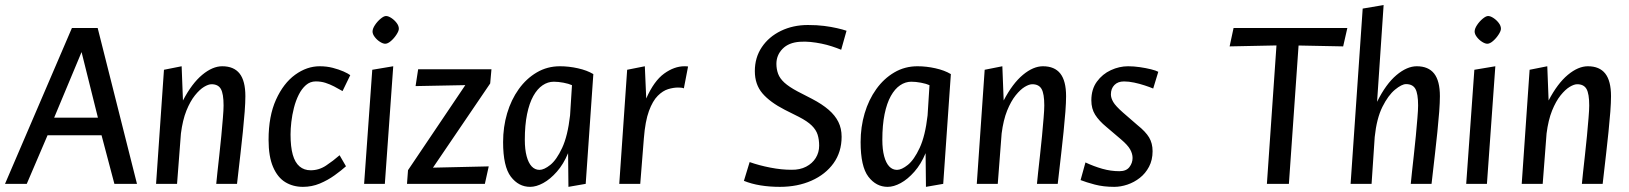

<svg xmlns="http://www.w3.org/2000/svg" viewBox="-35 -722 6399 754"><path d="M-15.3 0 247.4 -612H348.6L502.9 0H414.2L363.8 -190.7H151.7L70.1 0ZM177.7 -260H349.5L285.3 -517.5Z M577.9 0 608.9 -448 678.3 -461.8 683.5 -327.4Q718.5 -394.4 759.1 -428.1Q799.7 -461.8 837.7 -461.8Q883.4 -461.8 906 -433.1Q928.6 -404.3 928.6 -344.2Q928.6 -320.2 925.9 -283.4Q923.1 -246.7 918.7 -204.1Q914.3 -161.5 909.6 -120.5Q904.8 -79.5 901.2 -47.2Q897.6 -15 895.8 0H814.2Q815.4 -14 818.7 -44.4Q821.9 -74.7 826.2 -112.3Q830.5 -149.9 834.1 -188.2Q837.7 -226.6 840.3 -258.5Q843 -290.5 843 -307.7Q843 -353.7 832.4 -372.5Q821.8 -391.2 795.7 -391.2Q783.5 -391.2 766.3 -380.9Q749.2 -370.6 730.6 -347.6Q712.1 -324.6 697.1 -287.6Q682.2 -250.5 675.5 -197.7L660.3 0Z M1154.7 11.8Q1115.9 11.8 1085.6 -6.5Q1055.2 -24.9 1037.5 -66Q1019.7 -107 1019.7 -172.9Q1019.7 -266.2 1048.9 -330.6Q1078.1 -395.1 1124.1 -428.5Q1170.1 -461.8 1220.3 -461.8Q1247.9 -461.8 1271.8 -455.6Q1295.7 -449.4 1314.1 -441.3Q1332.4 -433.1 1340.5 -426.8L1310.2 -364.3Q1293.1 -374.3 1276.9 -382.6Q1260.6 -391 1243.1 -396.7Q1225.6 -402.3 1205 -402.3Q1183.1 -402.3 1166.4 -387.8Q1149.8 -373.3 1138.1 -349.9Q1126.4 -326.5 1119.3 -298.5Q1112.2 -270.5 1109.1 -243.2Q1106 -215.9 1106 -194Q1106 -145.7 1114.7 -114.6Q1123.5 -83.5 1141.4 -68.4Q1159.3 -53.3 1185.2 -53.3Q1217.7 -53.3 1245.6 -71.9Q1273.5 -90.4 1298.6 -112.4L1323.7 -69Q1305.5 -52.6 1279 -33.6Q1252.5 -14.5 1221.1 -1.3Q1189.7 11.8 1154.7 11.8Z M1394.9 0 1426.9 -448 1509.3 -461.8 1476.3 0ZM1477.7 -550.2Q1469.3 -550.2 1457.4 -557.6Q1445.5 -565.1 1436.8 -576.5Q1428 -588 1428 -598.1Q1428 -609.4 1437.6 -623.8Q1447.2 -638.2 1459.8 -648.6Q1472.5 -659.1 1480.9 -659.1Q1490 -659.1 1501.9 -651.3Q1513.8 -643.5 1522.5 -632.1Q1531.3 -620.8 1531.3 -609Q1531.3 -600.4 1521.9 -586Q1512.6 -571.6 1500.2 -560.9Q1487.8 -550.2 1477.7 -550.2Z M1563.3 0 1567.3 -53.7 1792.3 -387.7 1597 -383.9 1607.1 -450H1895L1890 -394.3L1665.3 -63.6L1884.3 -68.6L1869.1 0Z M2046.9 11.8Q2001.7 11.8 1971.2 -28.1Q1940.7 -68 1940.7 -164Q1940.7 -223.4 1956.5 -276.9Q1972.4 -330.4 2002.1 -371.9Q2031.8 -413.4 2073 -437.6Q2114.1 -461.8 2164 -461.8Q2198.9 -461.8 2234.7 -453.8Q2270.5 -445.8 2295.1 -431L2265.1 0L2197.3 11.8L2195.9 -120.5Q2178.1 -77.5 2151.9 -47.8Q2125.7 -18 2098.2 -3.1Q2070.7 11.8 2046.9 11.8ZM2083.7 -54.9Q2101.6 -54.9 2126.2 -74.5Q2150.7 -94.2 2172.6 -141.2Q2194.5 -188.2 2203.7 -268.8L2211.2 -387.5Q2198.8 -393.2 2178 -397.2Q2157.3 -401.1 2139.7 -401.1Q2116.5 -401.1 2095.8 -387.1Q2075.1 -373.1 2059.4 -345Q2043.7 -316.9 2034.8 -273.7Q2026 -230.5 2026 -173Q2026 -135.3 2033.1 -108.7Q2040.2 -82.1 2053 -68.5Q2065.9 -54.9 2083.7 -54.9Z M2396.9 0 2427.9 -448 2497.3 -461.8 2502.8 -335.2Q2533.2 -404.1 2573.1 -433Q2613 -461.8 2652.8 -461.8Q2659.5 -461.8 2662.7 -461.5Q2665.9 -461.1 2667.1 -460.8L2650.6 -375.1Q2645.8 -377.2 2639.2 -377.7Q2632.6 -378.2 2627.3 -378.2Q2609.7 -378.2 2588.9 -372Q2568.1 -365.7 2548.2 -345.9Q2528.3 -326.2 2513.5 -286.2Q2498.8 -246.2 2493.5 -178.7L2479.3 0Z M3027.7 11.8Q2987.4 11.8 2951.6 6Q2915.9 0.2 2886.4 -11.8L2908.9 -85.5Q2945.4 -72.5 2990.1 -63.8Q3034.9 -55 3074 -55.3Q3106.2 -54.8 3130.6 -67.4Q3155 -80 3168.5 -101.7Q3181.9 -123.5 3181.9 -149.8Q3181.9 -173.9 3175.9 -193.1Q3169.9 -212.2 3152.7 -229.1Q3135.5 -246 3102 -263.2L3046.8 -290.9Q2988.9 -320.6 2959.1 -355.4Q2929.3 -390.3 2929.3 -442.7Q2929.3 -496.1 2956.8 -536.9Q2984.2 -577.7 3031.8 -600.8Q3079.4 -623.8 3137.7 -623.8Q3173.4 -623.8 3201.7 -620.2Q3230 -616.5 3252.1 -611.4Q3274.2 -606.4 3289.4 -601.2L3268.4 -526.6Q3251.3 -533.6 3231.6 -540Q3212 -546.4 3190.9 -550.7Q3169.9 -555 3148.3 -557.2Q3126.8 -559.4 3105.8 -557.9Q3062.1 -554.9 3038 -530.1Q3014 -505.4 3014 -471.3Q3014 -450.6 3020.7 -432.2Q3027.5 -413.8 3045.6 -397.3Q3063.8 -380.8 3096.8 -363.2L3154 -333.7Q3193.3 -313.2 3219 -291Q3244.7 -268.8 3257.4 -243.1Q3270.1 -217.5 3270.1 -185Q3270.1 -125.3 3238.5 -81.1Q3206.8 -37 3151.9 -12.6Q3097 11.8 3027.7 11.8Z M3450.9 11.8Q3405.7 11.8 3375.2 -28.1Q3344.7 -68 3344.7 -164Q3344.7 -223.4 3360.5 -276.9Q3376.4 -330.4 3406.1 -371.9Q3435.8 -413.4 3477 -437.6Q3518.1 -461.8 3568 -461.8Q3602.9 -461.8 3638.7 -453.8Q3674.5 -445.8 3699.1 -431L3669.1 0L3601.3 11.8L3599.9 -120.5Q3582.1 -77.5 3555.9 -47.8Q3529.7 -18 3502.2 -3.1Q3474.7 11.8 3450.9 11.8ZM3487.7 -54.9Q3505.6 -54.9 3530.2 -74.5Q3554.7 -94.2 3576.6 -141.2Q3598.5 -188.2 3607.7 -268.8L3615.2 -387.5Q3602.8 -393.2 3582 -397.2Q3561.3 -401.1 3543.7 -401.1Q3520.5 -401.1 3499.8 -387.1Q3479.1 -373.1 3463.4 -345Q3447.7 -316.9 3438.8 -273.7Q3430 -230.5 3430 -173Q3430 -135.3 3437.1 -108.7Q3444.2 -82.1 3457 -68.5Q3469.9 -54.9 3487.7 -54.9Z M3800.9 0 3831.9 -448 3901.3 -461.8 3906.5 -327.4Q3941.5 -394.4 3982.1 -428.1Q4022.7 -461.8 4060.7 -461.8Q4106.4 -461.8 4129 -433.1Q4151.6 -404.3 4151.6 -344.2Q4151.6 -320.2 4148.9 -283.4Q4146.1 -246.7 4141.7 -204.1Q4137.3 -161.5 4132.6 -120.5Q4127.8 -79.5 4124.2 -47.2Q4120.6 -15 4118.8 0H4037.2Q4038.4 -14 4041.7 -44.4Q4044.9 -74.7 4049.2 -112.3Q4053.5 -149.9 4057.1 -188.2Q4060.7 -226.6 4063.3 -258.5Q4066 -290.5 4066 -307.7Q4066 -353.7 4055.4 -372.5Q4044.8 -391.2 4018.7 -391.2Q4006.5 -391.2 3989.3 -380.9Q3972.2 -370.6 3953.6 -347.6Q3935.1 -324.6 3920.1 -287.6Q3905.2 -250.5 3898.5 -197.7L3883.3 0Z M4340.8 11.8Q4298.3 11.8 4264.3 2.8Q4230.3 -6.2 4208.5 -14.8L4227.7 -84.1Q4260.4 -68.7 4293.8 -59.2Q4327.2 -49.7 4361 -49.7Q4388 -49.7 4400.3 -65.9Q4412.7 -82.1 4412.7 -101.7Q4412.7 -118.1 4403.3 -135.1Q4393.9 -152.1 4367.3 -174.7L4310.3 -223.2Q4280.7 -247.6 4265.7 -271.5Q4250.8 -295.3 4250.8 -327.8Q4250.8 -371.7 4272.6 -401.4Q4294.3 -431.2 4327.5 -446.5Q4360.6 -461.8 4395.3 -461.8Q4417.4 -461.8 4441.4 -458.3Q4465.3 -454.8 4485.1 -449.9Q4504.9 -445 4513.7 -440L4493.7 -374.3Q4480.1 -380.1 4460.1 -386.6Q4440.1 -393.2 4418.9 -397.7Q4397.6 -402.2 4379.1 -402.2Q4354.9 -402.2 4341.3 -388.1Q4327.6 -374.1 4327.6 -351.3Q4327.6 -337.4 4336.7 -321.6Q4345.8 -305.8 4374.7 -280.3L4432 -230.6Q4464.1 -205 4477.7 -182.1Q4491.3 -159.1 4491.3 -128.3Q4491.3 -93.6 4477.3 -67.2Q4463.4 -40.8 4441.2 -23.5Q4419.1 -6.1 4392.5 2.9Q4366 11.8 4340.8 11.8Z M4940.2 0 4977.8 -543.6 4793.8 -539.8 4809.3 -612H5256.1L5239.7 -539.8L5064.6 -543.3L5026.6 0Z M5268.9 0 5316.4 -688.3 5398.6 -702.2 5372.9 -322.2Q5407.6 -392.2 5448.9 -427Q5490.3 -461.8 5528.7 -461.8Q5574.4 -461.8 5597 -433.1Q5619.6 -404.3 5619.6 -344.2Q5619.6 -320.2 5616.9 -283.4Q5614.1 -246.7 5609.7 -204.1Q5605.3 -161.5 5600.6 -120.5Q5595.8 -79.5 5592.2 -47.2Q5588.6 -15 5586.8 0H5505.2Q5506.4 -14 5509.7 -44.4Q5512.9 -74.7 5517.2 -112.3Q5521.5 -149.9 5525.1 -188.2Q5528.7 -226.6 5531.3 -258.5Q5534 -290.5 5534 -307.7Q5534 -354 5523.4 -372.9Q5512.8 -391.7 5486.7 -391.7Q5469.8 -391.7 5443.2 -369.8Q5416.6 -347.9 5393.8 -302.3Q5371.1 -256.6 5363.6 -183.9L5351.3 0Z M5722.9 0 5754.9 -448 5837.3 -461.8 5804.3 0ZM5805.7 -550.2Q5797.3 -550.2 5785.4 -557.6Q5773.5 -565.1 5764.8 -576.5Q5756 -588 5756 -598.1Q5756 -609.4 5765.6 -623.8Q5775.2 -638.2 5787.8 -648.6Q5800.5 -659.1 5808.9 -659.1Q5818 -659.1 5829.9 -651.3Q5841.8 -643.5 5850.5 -632.1Q5859.3 -620.8 5859.3 -609Q5859.3 -600.4 5849.9 -586Q5840.6 -571.6 5828.2 -560.9Q5815.8 -550.2 5805.7 -550.2Z M5940.9 0 5971.9 -448 6041.3 -461.8 6046.5 -327.4Q6081.5 -394.4 6122.1 -428.1Q6162.7 -461.8 6200.7 -461.8Q6246.4 -461.8 6269 -433.1Q6291.6 -404.3 6291.6 -344.2Q6291.6 -320.2 6288.9 -283.4Q6286.1 -246.7 6281.7 -204.1Q6277.3 -161.5 6272.6 -120.5Q6267.8 -79.5 6264.2 -47.2Q6260.6 -15 6258.8 0H6177.2Q6178.4 -14 6181.7 -44.4Q6184.9 -74.7 6189.2 -112.3Q6193.5 -149.9 6197.1 -188.2Q6200.7 -226.6 6203.3 -258.5Q6206 -290.5 6206 -307.7Q6206 -353.7 6195.4 -372.5Q6184.8 -391.2 6158.7 -391.2Q6146.5 -391.2 6129.3 -380.9Q6112.2 -370.6 6093.6 -347.6Q6075.1 -324.6 6060.1 -287.6Q6045.2 -250.5 6038.5 -197.7L6023.3 0Z"/></svg>

Font: Ancizar Sans Thin
Style: Italic
Weight: 100
Italic angle: -4°
Designer: Cesar Puertas, Viviana Monsalve, Julian Moncada, Julian Prieto, Jose Castro, Mariel Hernandez, Felipe Aragon, Sara Alarc
Version: Version 8.100